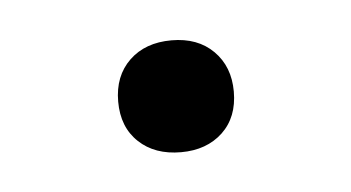

<svg xmlns="http://www.w3.org/2000/svg" viewBox="-25 -116 280 153"><g transform="rotate(-5 115.0 -39.0)"><path d="M115.5 5.5Q94.5 5.5 81.8 -6.5Q69 -18.5 69 -39Q69 -59.5 81.8 -71.8Q94.5 -84 115.5 -84Q136.5 -84 149 -71.5Q161.5 -59 161.5 -39Q161.5 -18.5 148.8 -6.5Q136 5.5 115.5 5.5Z"/></g></svg>

Font: Encode Sans SemiExpanded SemiExpanded Light
Style: Regular
Weight: 300
Width: 6
Designer: Multiple Designers
Foundry: Impallari Type
Version: Version 3.000; ttfautohint (v1.8.3) -l 8 -r 50 -G 200 -x 14 